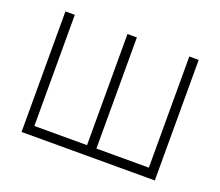

<svg xmlns="http://www.w3.org/2000/svg" viewBox="-99 -702 965 842"><g transform="rotate(20 384.0 -281.0)"><path d="M72.9 0H694.8V-562.5H651V-43.8H406.3V-562.5H362.5V-43.8H116.7V-562.5H72.9Z"/></g></svg>

Font: Manrope3 Thin
Style: Regular
Weight: 100
Width: 4
Designer: Mikhail Sharanda
Foundry: Mikhail Sharanda
Version: Version 3.000;PS 003.000;hotconv 1.0.88;makeotf.lib2.5.64775